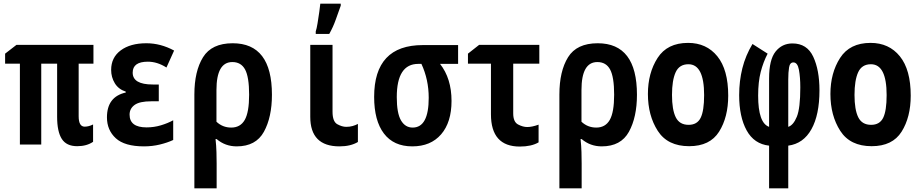

<svg xmlns="http://www.w3.org/2000/svg" viewBox="-20 -792 5040 1052"><path d="M490 -15V-110Q466 -98 444 -98Q411 -98 411 -155V-443H492V-546H70L8 -498V-443H89V0H206V-443H293V-152Q293 -71 318.5 -31Q344 9 403 9Q455 9 490 -15Z M929 -25V-133Q900 -117 862 -105.5Q824 -94 783 -94Q690 -94 690 -164Q690 -197 717.5 -217Q745 -237 809 -237H850V-329H817Q707 -329 707 -394Q707 -454 790 -454Q842 -454 892 -422L934 -515Q860 -555 782 -555Q694 -555 641.5 -516Q589 -477 589 -409Q589 -369 609 -336Q629 -303 669 -290V-285Q566 -262 566 -149Q566 -79 614.5 -34.5Q663 10 769 10Q814 10 855.5 0Q897 -10 929 -25Z M1166 -125V-299Q1166 -452 1253 -452Q1301 -452 1323 -411Q1345 -370 1345 -273Q1345 -177 1321 -135Q1297 -93 1247 -93Q1200 -93 1166 -125ZM1167 240V103Q1167 75 1166 41Q1165 7 1161 -30H1167Q1214 10 1277 10Q1382 10 1426 -70Q1470 -150 1470 -273Q1470 -555 1255 -555Q1140 -555 1092.5 -478.5Q1045 -402 1045 -274V240Z M1784 -606Q1805 -643 1819.5 -684Q1834 -725 1847 -761V-772H1735Q1734 -759 1729.5 -727.5Q1725 -696 1720 -665Q1715 -634 1710 -620V-606ZM1941 -14V-113Q1928 -106 1912 -101.5Q1896 -97 1877 -97Q1854 -97 1828 -111.5Q1802 -126 1802 -180V-546H1680V-152Q1680 10 1840 10Q1901 10 1941 -14Z M2454 -239Q2454 -362 2391 -442H2490V-545H2297Q2030 -545 2030 -261Q2030 -131 2083.5 -60.5Q2137 10 2239 10Q2340 10 2397 -56Q2454 -122 2454 -239ZM2154 -260Q2154 -442 2272 -442H2289Q2329 -356 2329 -256Q2329 -93 2241 -93Q2200 -93 2177 -132.5Q2154 -172 2154 -260Z M2931 -12V-109Q2895 -96 2869 -96Q2845 -96 2818.5 -110Q2792 -124 2792 -171V-443H2935V-546H2605L2544 -498V-443H2670V-166Q2670 11 2828 11Q2892 11 2931 -12Z M3166 -125V-299Q3166 -452 3253 -452Q3301 -452 3323 -411Q3345 -370 3345 -273Q3345 -177 3321 -135Q3297 -93 3247 -93Q3200 -93 3166 -125ZM3167 240V103Q3167 75 3166 41Q3165 7 3161 -30H3167Q3214 10 3277 10Q3382 10 3426 -70Q3470 -150 3470 -273Q3470 -555 3255 -555Q3140 -555 3092.5 -478.5Q3045 -402 3045 -274V240Z M3970 -268Q3970 -410 3910.5 -483.5Q3851 -557 3750 -557Q3636 -557 3583 -474.5Q3530 -392 3530 -277Q3530 -159 3584 -75Q3638 9 3756 9Q3870 9 3920 -70.5Q3970 -150 3970 -268ZM3662 -272Q3662 -352 3682 -396Q3702 -440 3752 -440Q3838 -440 3838 -271Q3838 -185 3819 -146.5Q3800 -108 3753 -108Q3703 -108 3682.5 -149.5Q3662 -191 3662 -272Z M4299 240V6Q4382 -5 4426 -84Q4470 -163 4470 -297Q4470 -408 4436 -481Q4402 -554 4322 -554Q4265 -554 4229.5 -509.5Q4194 -465 4194 -363V-97Q4134 -118 4134 -268Q4134 -343 4148 -397.5Q4162 -452 4186 -498L4103 -551Q4065 -488 4047.5 -418Q4030 -348 4030 -271Q4030 -152 4071 -77.5Q4112 -3 4194 6V240ZM4299 -357Q4299 -396 4303.5 -423Q4308 -450 4327 -450Q4350 -450 4357.5 -409.5Q4365 -369 4365 -313Q4365 -199 4346 -152.5Q4327 -106 4299 -97Z M4970 -268Q4970 -410 4910.5 -483.5Q4851 -557 4750 -557Q4636 -557 4583 -474.5Q4530 -392 4530 -277Q4530 -159 4584 -75Q4638 9 4756 9Q4870 9 4920 -70.5Q4970 -150 4970 -268ZM4662 -272Q4662 -352 4682 -396Q4702 -440 4752 -440Q4838 -440 4838 -271Q4838 -185 4819 -146.5Q4800 -108 4753 -108Q4703 -108 4682.5 -149.5Q4662 -191 4662 -272Z"/></svg>

Font: Noto Sans Mono UI Condensed
Style: Bold
Weight: 700
Width: 3
Designer: Monotype Design team
Foundry: Monotype Imaging Inc.
Version: 1.000